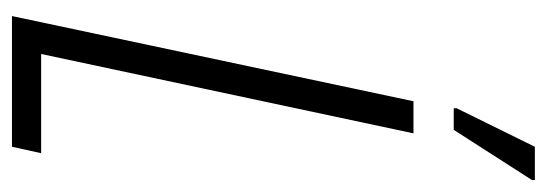

<svg xmlns="http://www.w3.org/2000/svg" viewBox="-324 -612 936 329"><g transform="rotate(90 144.5 -448.0)"><path d="M8 0 154 -688H209L73 -50H243L232 0ZM166 -757V-762L232 -896H289V-891L203 -757Z"/></g></svg>

Font: Saira ExtraCondensed Light
Style: Italic
Weight: 300
Width: 2
Italic angle: -12°
Designer: Hector Gatti with collaboration of the Omnibus-Type team
Foundry: Omnibus-Type
Version: Version 1.101